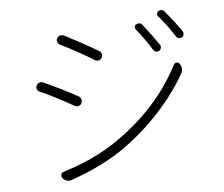

<svg xmlns="http://www.w3.org/2000/svg" viewBox="-85 -879 1169 1002"><g transform="rotate(-10 500.0 -378.0)"><path d="M681.6 -699.2Q677.7 -706.1 679.7 -713.9Q681.6 -721.7 689.5 -724.6Q697.3 -728.5 706.1 -726.6Q714.8 -724.6 719.7 -716.8Q762.7 -652.3 793 -596.7Q796.9 -588.9 793.9 -580.1Q791 -571.3 782.7 -567.4Q774.4 -563.5 766.1 -566.4Q757.8 -569.3 752.9 -578.1Q720.7 -641.6 681.6 -699.2ZM808.6 -746.1Q803.7 -752.9 805.7 -760.7Q807.6 -768.6 815.4 -772.5Q821.3 -775.4 828.1 -775.4Q838.9 -775.4 846.7 -763.7Q885.7 -709 921.9 -645.5Q923.8 -640.6 923.8 -635.7Q923.8 -632.8 922.9 -628.9Q919.9 -620.1 911.6 -616.2Q903.3 -612.3 895 -615.2Q886.7 -618.2 881.8 -627Q847.7 -692.4 808.6 -746.1ZM278.3 -689.5Q269.5 -695.3 267.1 -705.6Q264.6 -715.8 270.5 -724.6Q276.4 -733.4 287.1 -736.3Q290 -736.3 293 -736.3Q300.8 -736.3 307.6 -732.4Q388.7 -681.6 474.6 -621.1Q483.4 -614.3 485.4 -603.5Q487.3 -592.8 481 -584Q474.6 -575.2 463.9 -573.2Q453.1 -571.3 444.3 -578.1Q368.2 -634.8 278.3 -689.5ZM213.9 17.6Q209 18.6 205.1 18.6Q196.3 18.6 189.5 14.6Q176.8 9.8 169.9 -2Q164.1 -11.7 168.9 -21.5Q173.8 -31.2 184.6 -33.2Q354.5 -68.4 488.3 -146.5Q716.8 -278.3 845.7 -482.4Q850.6 -491.2 860.8 -491.2Q871.1 -491.2 877 -482.4Q883.8 -469.7 883.8 -458Q883.8 -444.3 876 -431.6Q811.5 -337.9 718.3 -252Q625 -166 514.6 -100.6Q391.6 -27.3 213.9 17.6ZM130.9 -466.8Q122.1 -471.7 119.1 -481.4Q118.2 -485.4 118.2 -488.3Q118.2 -494.1 122.1 -501Q127.9 -509.8 138.7 -512.7Q141.6 -513.7 145.5 -513.7Q152.3 -513.7 158.2 -509.8Q249 -459 328.1 -406.2Q336.9 -400.4 339.8 -388.7Q339.8 -385.7 339.8 -383.8Q339.8 -375 335.9 -368.2Q330.1 -359.4 319.3 -357.4Q316.4 -356.4 313.5 -356.4Q305.7 -356.4 298.8 -361.3Q210.9 -421.9 130.9 -466.8Z"/></g></svg>

Font: Gen Jyuu Gothic L Monospace Light
Style: Regular
Weight: 300
Designer: [Source Han Sans]
Ryoko NISHIZUKA  (kana & ideographs); Paul D. Hunt (Latin, Greek & Cyrillic); Wenlong ZHANG  (bopomofo
Version: Version 1.002.20150607